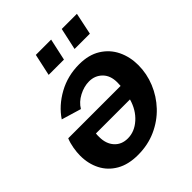

<svg xmlns="http://www.w3.org/2000/svg" viewBox="-203 -849 985 985"><g transform="rotate(-45 289.5 -357.0)"><path d="M228 10Q158 10 110.5 -17.5Q63 -45 39 -92Q15 -139 15 -197Q15 -222 20 -251Q25 -280 35 -304H415Q416 -317 416 -329Q416 -379 387.5 -407Q359 -435 317 -435Q280 -435 243 -415.5Q206 -396 187 -364L80 -396Q120 -456 189.5 -494.5Q259 -533 343 -533Q412 -533 459.5 -503.5Q507 -474 531 -424.5Q555 -375 555 -315Q555 -253 531 -194.5Q507 -136 463.5 -90Q420 -44 360 -17Q300 10 228 10ZM251 -87Q300 -87 341.5 -124Q383 -161 400 -221H153Q152 -215 152 -209Q152 -203 152 -196Q152 -147 179 -117Q206 -87 251 -87ZM194 -605 220 -724H331L305 -605ZM382 -605 408 -724H518L493 -605Z"/></g></svg>

Font: Raleway
Style: Bold Italic
Weight: 700
Italic angle: -12°
Designer: Matt McInerney, Pablo Impallari, Rodrigo Fuenzalida
Foundry: Matt McInerney, Pablo Impallari, Rodrigo Fuenzalida
Version: Version 4.101;RELEASE